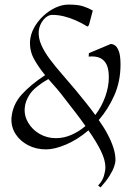

<svg xmlns="http://www.w3.org/2000/svg" viewBox="-20 -642 603 838"><path d="M419 176 408 168Q427 148 433.5 126Q440 104 440 88Q440 57 420.5 17Q401 -23 366 -73Q319 -33 269 -11.5Q219 10 181 10Q138 10 103 -8Q68 -26 48 -57Q28 -88 30 -127Q35 -185 74 -228.5Q113 -272 177 -314Q148 -349 128.5 -384.5Q109 -420 111 -462Q113 -492 128.5 -520.5Q144 -549 168.5 -572Q193 -595 222 -608.5Q251 -622 279 -622Q320 -622 343 -614.5Q366 -607 385 -596L368 -532L362 -526Q336 -542 309.5 -553.5Q283 -565 258 -571Q233 -577 209 -577Q187 -577 169.5 -555.5Q152 -534 149 -506Q147 -476 160.5 -445.5Q174 -415 198 -383Q222 -351 251 -318Q280 -285 310 -249Q334 -220 355.5 -193Q377 -166 396 -140Q424 -177 439.5 -220.5Q455 -264 455 -305Q455 -339 445.5 -359.5Q436 -380 416.5 -389Q397 -398 367 -395L368 -410L463 -450Q474 -450 483.5 -442.5Q493 -435 499.5 -416Q506 -397 506 -360Q506 -287 479 -226Q452 -165 411 -118Q434 -86 450 -55.5Q466 -25 475 3Q484 31 484 58Q484 68 478 85.5Q472 103 458 125.5Q444 148 419 176ZM224 -39Q259 -39 292 -53.5Q325 -68 353 -92Q334 -119 311.5 -148.5Q289 -178 263 -211Q246 -234 227.5 -255.5Q209 -277 191 -297Q132 -263 111 -232Q90 -201 88 -171Q85 -137 103 -106.5Q121 -76 153 -57.5Q185 -39 224 -39Z"/></svg>

Font: Ancizar Serif Light
Style: Italic
Weight: 300
Italic angle: -4°
Designer: Cesar Puertas, Viviana Monsalve, Julian Moncada, Julian Prieto, Jose Castro, Felipe Aragon, Mariel Hernandez, Sara Alarc
Version: Version 8.100